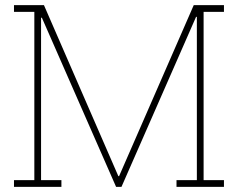

<svg xmlns="http://www.w3.org/2000/svg" viewBox="-20 -731 931 751"><path d="M455.1 0H434.1L143.6 -662.1L140.6 -661.1V-26.4H220.2V0H34.7V-26.4H114.3V-684.6H34.7V-710.9H114.3H151.9L442.9 -42H445.8L737.8 -710.9H856V-684.6H776.4V-26.4H856V0H670.4V-26.4H750V-664.6L747.1 -665.5Z"/></svg>

Font: TypoPRO Roboto Slab
Style: Thin
Weight: 250
Designer: Google
Version: Version 1.100263; 2013; ttfautohint (v0.94.20-1c74) -l 8 -r 